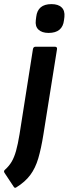

<svg xmlns="http://www.w3.org/2000/svg" viewBox="-83 -721 334 933"><path d="M77 -482Q79 -494 90 -494H183Q196 -494 194 -482L128 -68Q117 1 103 48.5Q89 96 64 129.5Q39 163 -3 189Q-11 195 -16 187L-61 119Q-67 110 -58 103Q-39 86 -26.5 65Q-14 44 -5 12Q4 -20 12 -69ZM153 -561Q121 -561 104 -577Q87 -593 91 -623L93 -639Q100 -701 167 -701Q200 -701 216.5 -685Q233 -669 230 -639L228 -623Q221 -561 153 -561Z"/></svg>

Font: Sofia Sans Extra Condensed ExtraBold
Style: Italic
Weight: 800
Italic angle: -9°
Designer: Botio Nikoltchev, Ani Petrova
Foundry: lettersoup
Version: Version 4.101; ttfautohint (v1.8.4.7-5d5b)